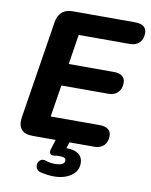

<svg xmlns="http://www.w3.org/2000/svg" viewBox="-97 -776 820 1044"><g transform="rotate(10 313.5 -254.0)"><path d="M121 0Q78 0 59 -22.5Q40 -45 46 -87L132 -630Q138 -667 160 -686Q182 -705 219 -705H563Q594 -705 610.5 -692.5Q627 -680 627 -656Q627 -622 607.5 -603Q588 -584 555 -584H273L247 -419H496Q527 -419 543 -406Q559 -393 559 -370Q559 -336 539.5 -316.5Q520 -297 488 -297H228L200 -121H470Q501 -121 517.5 -108.5Q534 -96 534 -72Q534 -38 514.5 -19Q495 0 462 0ZM274 197Q254 197 236 194.5Q218 192 200 188Q182 183 175.5 170Q169 157 172.5 143.5Q176 130 187.5 122.5Q199 115 217 121Q228 125 241 127Q254 129 266 129Q294 129 307 122Q320 115 320 101Q320 92 312 87.5Q304 83 286 83Q280 83 273.5 83Q267 83 260 85Q251 86 245 85.5Q239 85 235 81Q231 76 230 70.5Q229 65 231 57L255 -20H331L307 56L271 42Q283 38 295 36Q307 34 317 34Q359 34 382 51.5Q405 69 405 102Q405 145 367.5 171Q330 197 274 197Z"/></g></svg>

Font: Nunito ExtraLight ExtraBold
Style: Italic
Weight: 800
Italic angle: -9°
Version: Version 3.602